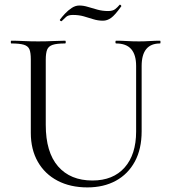

<svg xmlns="http://www.w3.org/2000/svg" viewBox="-20 -802 738 835"><path d="M572 -515Q572 -564 550.5 -588.5Q529 -613 485 -613Q482 -613 482 -619Q482 -625 485 -625Q508 -625 532 -623.5Q556 -622 585 -622Q608 -622 632 -623.5Q656 -625 676 -625Q678 -625 678 -619Q678 -613 676 -613Q636 -613 616 -588.5Q596 -564 596 -515V-231Q596 -154 566.5 -99.5Q537 -45 484 -16Q431 13 360 13Q286 13 230.5 -16Q175 -45 144.5 -98.5Q114 -152 114 -224V-544Q114 -573 108 -587.5Q102 -602 83.5 -607.5Q65 -613 29 -613Q27 -613 27 -619Q27 -625 29 -625Q53 -625 82.5 -623.5Q112 -622 146 -622Q181 -622 211 -623.5Q241 -625 263 -625Q266 -625 266 -619Q266 -613 263 -613Q227 -613 209 -607Q191 -601 185 -586Q179 -571 179 -542V-259Q179 -140 232.5 -78.5Q286 -17 382 -17Q472 -17 522 -73.5Q572 -130 572 -230ZM450 -754Q470 -754 480.5 -762Q491 -770 500 -781Q502 -783 505.5 -779.5Q509 -776 507 -774Q480 -736 463 -724Q446 -712 428 -712Q406 -712 385.5 -718.5Q365 -725 344 -731Q323 -737 297 -737Q277 -737 267.5 -728.5Q258 -720 248 -710Q246 -709 242.5 -711.5Q239 -714 241 -717Q249 -728 262.5 -742.5Q276 -757 292 -767.5Q308 -778 325 -778Q343 -778 362.5 -772Q382 -766 404 -760Q426 -754 450 -754Z"/></svg>

Font: Cormorant Garamond Light
Style: Regular
Weight: 400
Version: Version 4.001